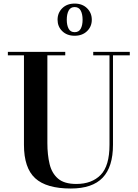

<svg xmlns="http://www.w3.org/2000/svg" viewBox="-20 -1040 774 1074"><path d="M706 -750V-730.5H612V-230Q612 -106.5 554.2 -46Q496.5 14.5 376 14.5Q239.5 14.5 176.8 -43Q114 -100.5 114 -230V-730.5H24V-750H345V-730.5H245V-240Q245 -174 257.5 -122.2Q270 -70.5 304.8 -40.8Q339.5 -11 407 -11Q493.5 -11 543 -61.5Q592.5 -112 592.5 -230V-730.5H501.5V-750ZM397.5 -840Q354.5 -840 328.2 -865.8Q302 -891.5 302 -929.5Q302 -968 328.2 -994Q354.5 -1020 397.5 -1020Q440.5 -1020 467 -994Q493.5 -968 493.5 -929.5Q493.5 -891.5 467 -865.8Q440.5 -840 397.5 -840ZM397.5 -860Q421 -860 431.5 -879.2Q442 -898.5 442 -929.5Q442 -961 431.5 -980.8Q421 -1000.5 397.5 -1000.5Q374.5 -1000.5 364 -980.8Q353.5 -961 353.5 -929.5Q353.5 -898.5 364 -879.2Q374.5 -860 397.5 -860Z"/></svg>

Font: Bodoni Moda SemiBold
Style: Regular
Weight: 600
Designer: Owen Earl
Foundry: indestructible type
Version: Version 2.005; ttfautohint (v1.8.4.7-5d5b)